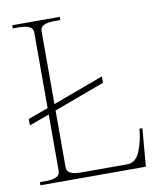

<svg xmlns="http://www.w3.org/2000/svg" viewBox="-80 -763 685 827"><g transform="rotate(-10 262.5 -350.0)"><path d="M505 -166 491 0H30V-14H57Q87 -14 102.5 -22Q118 -30 118 -47V-294L30 -262V-290L118 -322V-653Q118 -670 102.5 -678Q87 -686 57 -686H30V-700H238V-686H211Q181 -686 165.5 -678Q150 -670 150 -653V-334L372 -416V-388L150 -306V-57Q150 -40 165.5 -32Q181 -24 211 -24H414Q452 -24 470.5 -70.5Q489 -117 492 -166Z"/></g></svg>

Font: Taviraj Thin
Style: Regular
Weight: 250
Designer: Katatrad Team
Foundry: CadsonDemak
Version: Version 1.001